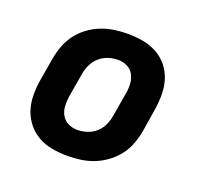

<svg xmlns="http://www.w3.org/2000/svg" viewBox="-99 -640 798 760"><g transform="rotate(20 300.0 -260.0)"><path d="M257 8Q224 8 192.5 2.5Q161 -3 134.5 -17.5Q108 -32 88.5 -55.5Q69 -79 59 -108Q49 -137 48.5 -169.5Q48 -202 53 -234L70 -334Q75 -362 85 -389Q95 -416 112.5 -439.5Q130 -463 154.5 -481Q179 -499 206 -509.5Q233 -520 261 -524Q289 -528 316 -528Q349 -528 380.5 -522.5Q412 -517 439 -502.5Q466 -488 485.5 -464.5Q505 -441 514.5 -412Q524 -383 524.5 -350.5Q525 -318 520 -286L504 -186Q499 -158 489 -131Q479 -104 461 -80.5Q443 -57 418.5 -39Q394 -21 367.5 -10.5Q341 0 312.5 4Q284 8 257 8ZM257 -102Q278 -102 298.5 -108.5Q319 -115 335.5 -129.5Q352 -144 361 -164Q370 -184 373 -204L390 -304Q394 -325 392.5 -345.5Q391 -366 382 -383Q373 -400 355 -409Q337 -418 317 -418Q296 -418 275.5 -411.5Q255 -405 238.5 -390.5Q222 -376 212.5 -356Q203 -336 200 -316L183 -216Q180 -195 181 -174.5Q182 -154 191.5 -137Q201 -120 219 -111Q237 -102 257 -102Z"/></g></svg>

Font: Iosevka Extrabold Extended
Style: Italic
Weight: 800
Width: 7
Italic angle: -9°
Monospace: yes
Designer: Belleve Invis
Foundry: Belleve Invis
Version: Version 32.5.0; ttfautohint (v1.8.4)